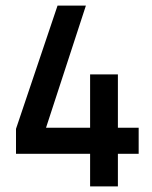

<svg xmlns="http://www.w3.org/2000/svg" viewBox="-20 -654 540 684"><path d="M474 -199V-106H400V10H301V-106H37V-195L185 -634H286L144 -199H301V-389H400V-199Z"/></svg>

Font: Lekton
Style: Bold
Weight: 700
Designer: Paolo Mazzetti, Luciano Perondi, Raffaele Flato, Elena Papassissa, Emilio Macchia, Michela Povoleri, Tobias Seemiller, R
Version: Version 34.000